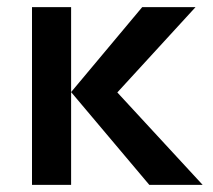

<svg xmlns="http://www.w3.org/2000/svg" viewBox="-20 -520 600 540"><path d="M530 -500H380L180 -261L400 0H550L310 -260ZM70 -500V0H180V-500Z"/></svg>

Font: Gully Medium
Style: Regular
Weight: 500
Designer: jaikishan Patel
Foundry: MagicType
Version: Version 1.000;Glyphs 3.2 (3242)